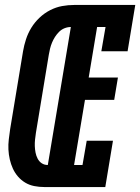

<svg xmlns="http://www.w3.org/2000/svg" viewBox="-20 -755 566 775"><path d="M159 0Q138 0 118 -4Q98 -8 81.5 -18Q65 -28 52.5 -42.5Q40 -57 32 -74.5Q24 -92 19.5 -111.5Q15 -131 14 -151.5Q13 -172 15.5 -192.5Q18 -213 21 -234L73 -548Q77 -572 85 -596.5Q93 -621 106.5 -643Q120 -665 139.5 -683.5Q159 -702 182.5 -714Q206 -726 230.5 -730.5Q255 -735 280 -735H526L495 -548H389L406 -646H372L338 -442H456L441 -352H323L279 -89H313L330 -187H436L405 0ZM173 -89 266 -646Q253 -646 240.5 -641Q228 -636 218.5 -626.5Q209 -617 202 -606Q195 -595 190 -583Q185 -571 182 -558.5Q179 -546 177 -534L125 -219Q123 -206 121.5 -192Q120 -178 120.5 -165Q121 -152 123.5 -139Q126 -126 132 -114.5Q138 -103 148.5 -96Q159 -89 173 -89Z"/></svg>

Font: Iosevka Curly Slab Extrabold
Style: Italic
Weight: 800
Italic angle: -9°
Monospace: yes
Designer: Belleve Invis
Foundry: Belleve Invis
Version: Version 22.1.2; ttfautohint (v1.8.4)